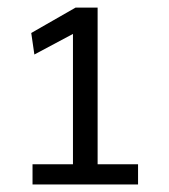

<svg xmlns="http://www.w3.org/2000/svg" viewBox="-20 -822 450 510"><path d="M346.7 -332H66.4V-385.7H173.8V-731.9L71.3 -677.2L63 -734.4L180.7 -801.8H239.3V-385.7H346.7Z"/></svg>

Font: Andika LitF DSA DSG
Style: Regular
Weight: 400
Designer: Victor Gaultney, Annie Olsen, Julie Remington, Don Collingsworth, Eric Hays, Becca Hirsbrunner
Foundry: SIL International
Version: Version 6.200 ; LitF DSA DSG; ttfautohint (v1.8.3.10-c5d8)